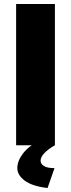

<svg xmlns="http://www.w3.org/2000/svg" viewBox="-20 -730 357 965"><path d="M61 0V-710H256V0ZM67 115Q67 79 95.5 41.5Q124 4 180 -24H243L256 0Q184 42 184 78Q184 94 201 104.5Q218 115 254 115L219 215Q142 206 104.5 178Q67 150 67 115Z"/></svg>

Font: Raleway Black
Style: Regular
Weight: 900
Designer: Matt McInerney, Pablo Impallari, Rodrigo Fuenzalida
Foundry: Matt McInerney, Pablo Impallari, Rodrigo Fuenzalida
Version: Version 4.026